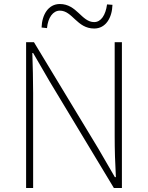

<svg xmlns="http://www.w3.org/2000/svg" viewBox="-20 -936 736 956"><path d="M110 0H145V-473C145 -542 143 -604 141 -672H145L228 -529L547 0H587V-726H551V-259C551 -191 553 -124 557 -54H552L469 -197L149 -726H110ZM449 -794C507 -794 538 -848 540 -912L513 -914C506 -861 483 -826 449 -826C386 -826 363 -916 278 -916C220 -916 189 -862 187 -799L214 -796C219 -849 244 -883 278 -883C341 -883 363 -794 449 -794Z"/></svg>

Font: Noto Sans CJK HK Thin
Style: Regular
Weight: 100
Designer: Ryoko NISHIZUKA 西塚涼子 (kana, bopomofo & ideographs); Paul D. Hunt (Latin, Greek & Cyrillic); Sandoll Communications 산돌커뮤니
Foundry: Adobe
Version: Version 2.004;hotconv 1.0.118;makeotfexe 2.5.65603